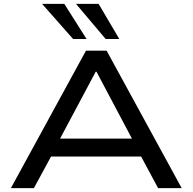

<svg xmlns="http://www.w3.org/2000/svg" viewBox="-20 -965 988 985"><path d="M36 0 421 -705H527L912 0H791L684 -199L741 -162H205L262 -199L154 0ZM471 -597 276 -231 241 -254H705L669 -231L475 -597ZM522 -765 370 -945H486L592 -765ZM355 -765 196 -945H310L424 -765Z"/></svg>

Font: Nunito Sans 7pt Expanded Medium
Style: Regular
Weight: 500
Width: 7
Designer: Vernon Adams
Foundry: Vernon Adams
Version: Version 3.101;gftools[0.9.27]